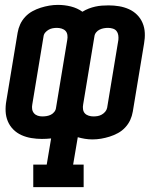

<svg xmlns="http://www.w3.org/2000/svg" viewBox="-20 -560 640 785"><path d="M116 205V113H171L189 6Q179 7 170 7.5Q161 8 151 8Q130 8 108.5 4.5Q87 1 68 -7.5Q49 -16 34.5 -30.5Q20 -45 12 -64Q4 -83 3 -104.5Q2 -126 6 -148L52 -426Q55 -444 62.5 -460.5Q70 -477 83 -491Q96 -505 112.5 -514Q129 -523 146.5 -528.5Q164 -534 181.5 -537Q199 -540 217 -540Q244 -540 270 -533.5Q296 -527 317 -512Q330 -520 343 -525Q356 -530 369.5 -533Q383 -536 396.5 -537Q410 -538 424 -538Q446 -538 467 -534.5Q488 -531 507 -522.5Q526 -514 540.5 -499.5Q555 -485 563 -466Q571 -447 572 -425.5Q573 -404 569 -382L523 -104Q520 -86 512.5 -69.5Q505 -53 492 -39Q479 -25 462.5 -16Q446 -7 428.5 -1.5Q411 4 393.5 7Q376 10 358 10Q342 10 327 7.5Q312 5 298 1L279 113H322V205ZM153 -84Q162 -84 171 -85.5Q180 -87 188 -91Q196 -95 202 -102.5Q208 -110 209 -119L255 -397Q257 -407 255.5 -417Q254 -427 248 -433.5Q242 -440 232.5 -443Q223 -446 213 -446Q204 -446 195.5 -444.5Q187 -443 179 -438.5Q171 -434 165 -427Q159 -420 158 -411L112 -133Q110 -123 111.5 -113.5Q113 -104 119 -97Q125 -90 134 -87Q143 -84 153 -84ZM362 -84Q371 -84 379.5 -85.5Q388 -87 396 -91.5Q404 -96 410 -103Q416 -110 418 -119L464 -397Q465 -407 463.5 -416.5Q462 -426 456.5 -433Q451 -440 441.5 -443Q432 -446 422 -446Q413 -446 404.5 -444.5Q396 -443 387.5 -439Q379 -435 373 -427.5Q367 -420 366 -411L320 -133Q318 -123 319.5 -113Q321 -103 327 -96.5Q333 -90 342.5 -87Q352 -84 362 -84Z"/></svg>

Font: Iosevka Slab SmBdExObl
Style: Regular
Weight: 600
Width: 7
Italic angle: -9°
Monospace: yes
Designer: Belleve Invis
Foundry: Belleve Invis
Version: Version 11.1.0; ttfautohint (v1.8.3)